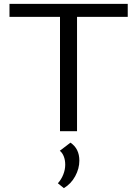

<svg xmlns="http://www.w3.org/2000/svg" viewBox="-20 -678 706 992"><path d="M640 -591H378V0H290V-591H29V-658H640ZM279 269Q297 249 307 223.5Q317 198 317 173Q317 149 309.5 130Q302 111 289 101L344 59Q390 90 390 152Q390 193 368.5 232.5Q347 272 310 294Z"/></svg>

Font: Ysabeau Medium
Style: Regular
Weight: 500
Designer: Christian Thalmann (Catharsis Fonts)
Version: Version 0.003